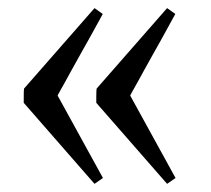

<svg xmlns="http://www.w3.org/2000/svg" viewBox="-20 -466 525 478"><path d="M39.1 -210V-227.1Q39.1 -233.9 39.3 -239.3Q39.6 -244.6 40 -245.6L215.3 -445.8L235.8 -431.2L231 -422.4Q226.1 -413.6 218.3 -399.2Q210.4 -384.8 200.2 -366.5Q189.9 -348.1 179.2 -329.1Q168.5 -310.1 158.4 -291.7Q148.4 -273.4 140.6 -259.3Q132.8 -245.1 127.9 -236.6Q123 -228 123.5 -228L236.3 -22.9L215.3 -8.3ZM219.7 -210V-227.1Q219.7 -233.9 220 -239.3Q220.2 -244.6 220.7 -245.6L396 -445.8L416.5 -431.2L411.6 -422.4Q406.7 -413.6 398.9 -399.2Q391.1 -384.8 380.9 -366.5Q370.6 -348.1 359.9 -329.1Q349.1 -310.1 339.1 -291.7Q329.1 -273.4 321.3 -259.3Q313.5 -245.1 308.6 -236.6Q303.7 -228 304.2 -228L417 -22.9L396 -8.3Z"/></svg>

Font: Gentium Plus
Style: Regular
Weight: 400
Designer: J. Victor Gaultney, Annie Olsen, Iska Routamaa
Foundry: SIL International
Version: Version 1.510